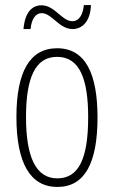

<svg xmlns="http://www.w3.org/2000/svg" viewBox="-20 -796 452 760"><path d="M73 -681H101C105 -724 123 -744 145 -744C185 -744 214 -681 267 -681C306 -681 338 -712 340 -776H312C308 -736 292 -712 267 -712C224 -712 198 -775 144 -775C105 -775 78 -744 73 -681ZM366 -331C366 -503 319 -605 206 -605C97 -605 45 -510 45 -333C45 -150 100 -56 207 -56C314 -56 366 -148 366 -331ZM83 -333C83 -487 119 -571 206 -571C296 -571 329 -482 329 -332C329 -167 291 -90 207 -90C122 -90 83 -174 83 -333Z"/></svg>

Font: Noto Sans Malayalam UI ExtraCondensed ExtraLight
Style: Regular
Weight: 200
Width: 2
Designer: Jelle Bosma - Monotype Design Team
Foundry: Monotype Imaging Inc.
Version: Version 2.104